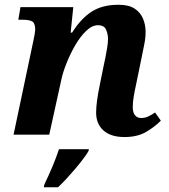

<svg xmlns="http://www.w3.org/2000/svg" viewBox="-20 -566 712 807"><path d="M503 10Q446 10 415 -17.5Q384 -45 384 -93Q384 -114 388 -144Q392 -174 400 -212L416 -291Q419 -304 423 -324Q427 -344 430.5 -365.5Q434 -387 434 -403Q434 -422 426 -441Q418 -460 392 -460Q367 -460 342 -436Q317 -412 296 -375.5Q275 -339 259.5 -300Q244 -261 238 -232L187 0H37L121 -398Q124 -411 126 -424Q128 -437 128 -441Q128 -468 116 -475.5Q104 -483 75 -483H57L66 -536H288L277 -429H283Q321 -489 366 -517.5Q411 -546 478 -546Q521 -546 545.5 -530Q570 -514 581 -488Q592 -462 592 -431Q592 -406 585.5 -375Q579 -344 574 -318L552 -211Q546 -184 542 -160Q538 -136 538 -115Q538 -93 547.5 -81.5Q557 -70 573 -70Q589 -70 602 -76Q615 -82 632 -93L656 -59Q632 -34 595 -12Q558 10 503 10ZM167 208Q184 173 200 135Q216 97 228 61H354L351 71Q341 87 326.5 106Q312 125 295 145Q278 165 260 184.5Q242 204 224 221H164Z"/></svg>

Font: Noto Serif
Style: Italic
Weight: 400
Italic angle: -12°
Designer: Monotype Design Team
Foundry: Monotype Imaging Inc.
Version: Version 2.013